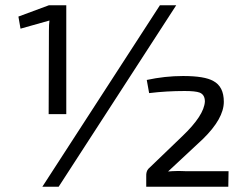

<svg xmlns="http://www.w3.org/2000/svg" viewBox="-20 -710 918 730"><path d="M141 0 588 -690H650L203 0ZM165 -276 166 -593Q166 -617 168 -632L58 -601L50 -647L166 -690H232V-276ZM538 -406Q607 -421 676 -421Q758 -421 791 -402Q831 -381 831 -323Q831 -259 751 -181L619 -58Q650 -61 689 -59H849L848 0H536V-39Q535 -58 544 -68L673 -192Q756 -271 759 -324Q759 -350 739 -358Q723 -364 682 -364Q613 -364 547 -356Z"/></svg>

Font: Taylor Sans
Style: Regular
Weight: 400
Italic angle: -8°
Designer: Natanael Gama
Version: Version 1.001 September 8, 2015